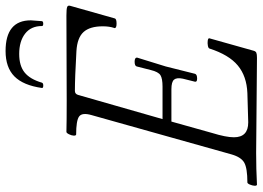

<svg xmlns="http://www.w3.org/2000/svg" viewBox="-144 -776 924 675"><g transform="rotate(-90 317.5 -439.0)"><path d="M345.2 -752.9Q354.5 -818.8 386 -849.9Q417.5 -880.9 475.1 -880.9Q583 -880.9 583 -792Q583 -789.6 580.1 -752.9Q579.1 -748.5 571 -748.5Q563 -748.5 563 -752.9Q563 -791.5 536.1 -812.3Q509.3 -833 464.8 -833Q423.3 -833 399.7 -814Q376 -794.9 363.8 -752.9Q361.8 -747.6 351.1 -748.5Q344.7 -749.5 345.2 -752.9ZM4.9 2.9Q1 1.5 1.5 -5.9Q2 -13.2 5.6 -22Q9.3 -30.8 13.2 -30.8Q63 -30.8 82.5 -41.7Q102.1 -52.7 111.8 -86.9L250 -579.1Q259.3 -611.8 245.1 -622.3Q231 -632.8 181.2 -632.8Q177.2 -634.3 177.7 -641.8Q178.2 -649.4 182.6 -658.2Q187 -667 190.9 -667Q227.1 -666 299.8 -666Q351.6 -666 452.1 -666.5Q552.7 -667 600.1 -667Q623.5 -667 630.1 -664.3Q636.7 -661.6 633.8 -652.8L589.8 -497.1Q588.4 -490.7 571.3 -490.7Q555.2 -490.7 555.7 -498Q556.2 -498.5 556.2 -499Q562 -516.1 562 -539.1Q562 -584.5 542 -606.7Q522 -628.9 475.1 -631.8Q380.4 -637.2 335 -637.2Q324.2 -637.2 320.8 -626L235.8 -329.1H350.1Q378.4 -329.1 390.1 -336.4Q401.9 -343.8 408.2 -370.1L420.9 -419.9Q422.9 -427.2 437.5 -427.2Q452.1 -427.2 452.1 -418.9Q441.4 -385.7 420.9 -317.9Q397.5 -225.6 395 -214.8Q392.6 -207.5 378.4 -207.5Q366.7 -207.5 367.2 -213.9Q367.2 -214.4 367.2 -214.8L377.9 -257.8Q382.3 -279.3 374.5 -288.6Q366.7 -297.9 340.8 -297.9H227.1L187 -154.8Q171.9 -106 171.9 -78.1Q171.9 -27.8 224.1 -27.8L327.1 -30.8Q386.7 -33.2 424.3 -64.5Q461.9 -95.7 483.9 -164.1Q484.9 -168 493.9 -169.7Q502.9 -171.4 511.5 -170.2Q520 -168.9 520 -165L476.1 -8.8Q474.1 -1.5 469 0.7Q463.9 2.9 451.2 2.9Q397 2.9 285.2 1.5Q173.3 0 117.2 0Q60.5 0 4.9 2.9Z"/></g></svg>

Font: Junicode SmCond Light
Style: Italic
Weight: 300
Width: 4
Italic angle: -11°
Designer: Peter S. Baker
Version: Version 2.206